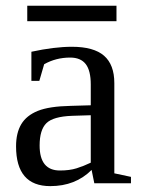

<svg xmlns="http://www.w3.org/2000/svg" viewBox="-20 -630 484 660"><path d="M227.1 -469.2Q302.2 -469.2 337.6 -438.5Q373 -407.7 373 -344.2V-34.2L430.2 -22V0H304.2L294.9 -45.9Q239.3 9.8 152.8 9.8Q35.2 9.8 35.2 -127Q35.2 -172.9 53 -202.9Q70.8 -232.9 109.9 -248.8Q148.9 -264.6 223.1 -266.1L292 -268.1V-339.8Q292 -387.2 274.7 -409.7Q257.3 -432.1 221.2 -432.1Q172.4 -432.1 131.8 -409.2L115.2 -352.1H87.9V-452.1Q167 -469.2 227.1 -469.2ZM292 -233.9 228 -231.9Q162.6 -229.5 139.4 -206.5Q116.2 -183.6 116.2 -129.9Q116.2 -43.9 186 -43.9Q219.2 -43.9 243.4 -51.5Q267.6 -59.1 292 -70.8ZM73.7 -557.1V-610.4H380.4V-557.1Z"/></svg>

Font: Liberation Serif
Style: Regular
Weight: 400
Designer: Steve Matteson
Foundry: Ascender Corporation
Version: Version 2.1.5